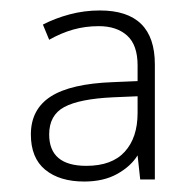

<svg xmlns="http://www.w3.org/2000/svg" viewBox="-20 -742 369 367"><path d="M171 -722Q276 -722 276 -619V-399H248L243 -445Q230 -424 204 -409.5Q178 -395 141 -395Q94 -395 66.5 -417.5Q39 -440 39 -485Q39 -533 77 -557.5Q115 -582 196 -585L243 -587V-617Q243 -656 223 -674Q203 -692 169 -692Q143 -692 120 -685.5Q97 -679 74 -666L62 -695Q85 -707 113 -714.5Q141 -722 171 -722ZM196 -556Q132 -553 103 -537.5Q74 -522 74 -485Q74 -425 145 -425Q194 -425 218.5 -452Q243 -479 243 -526V-558Z"/></svg>

Font: Noto Sans Gujarati ExtraLight
Style: Regular
Weight: 200
Designer: Jelle Bosma - Monotype Design Team, Universal Thirst
Foundry: Monotype Imaging Inc.
Version: Version 2.106; ttfautohint (v1.8.4.7-5d5b)